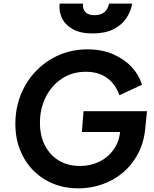

<svg xmlns="http://www.w3.org/2000/svg" viewBox="-20 -1030 854 1062"><path d="M412 12Q340 12 277 -13Q214 -38 166.5 -85Q119 -132 92 -198Q65 -264 65 -345Q65 -431 95 -506Q125 -581 179.5 -637.5Q234 -694 306.5 -725.5Q379 -757 464 -757Q544 -757 606 -730Q668 -703 709 -658.5Q750 -614 765 -561L640 -503Q622 -561 574.5 -597Q527 -633 455 -633Q380 -633 323 -595.5Q266 -558 233.5 -494Q201 -430 201 -351Q201 -278 229 -224.5Q257 -171 306.5 -141.5Q356 -112 422 -112Q479 -112 527 -134.5Q575 -157 606 -199Q637 -241 644 -297V-300H433L442 -415H793L784 -325Q777 -243 743.5 -180Q710 -117 659 -74.5Q608 -32 544.5 -10Q481 12 412 12ZM492 -845Q424 -845 382 -869Q340 -893 322.5 -930.5Q305 -968 310 -1010H439Q436 -980 452.5 -963Q469 -946 502 -946Q571 -946 583 -1010H711Q704 -967 678.5 -929Q653 -891 607 -868Q561 -845 492 -845Z"/></svg>

Font: Plus Jakarta Sans
Style: Bold Italic
Weight: 700
Italic angle: -8°
Designer: Gumpita Rahayu
Foundry: Tokotype
Version: Version 2.071; ttfautohint (v1.8.4.7-5d5b);gftools[0.9.29]